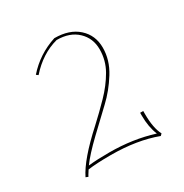

<svg xmlns="http://www.w3.org/2000/svg" viewBox="-125 -584 670 700"><g transform="rotate(-30 210.0 -233.5)"><path d="M201 -475Q133 -457 80 -397L72 -403Q123 -461 197 -485Q260 -485 296.5 -452Q333 -419 333 -367Q333 -315 303 -267Q273 -219 235 -183.5Q197 -148 147.5 -100.5Q98 -53 74 -20Q110 -24 162 -24Q261 -24 347 3Q332 -33 332 -81Q332 -87 332 -93H345Q345 -86 345 -80Q345 -21 362 11L355 18Q272 -13 162 -13Q102 -13 66 -8Q53 12 52 15L42 11Q71 -48 166 -134Q203 -168 238.5 -204.5Q274 -241 297 -281Q320 -321 320 -367.5Q320 -414 288 -444.5Q256 -475 201 -475Z"/></g></svg>

Font: Almendra Display
Style: Regular
Weight: 400
Designer: Ana Sanfelippo
Foundry: Ana Sanfelippo
Version: Version 1.004